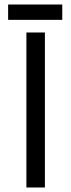

<svg xmlns="http://www.w3.org/2000/svg" viewBox="-20 -830 316 851"><path d="M97 -686H179V1H97ZM16 -810H256V-742H16Z"/></svg>

Font: Bellota
Style: Bold
Weight: 700
Designer: Kemie Guaida
Foundry: Kemie Guaida
Version: Version 4.001